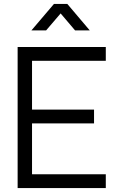

<svg xmlns="http://www.w3.org/2000/svg" viewBox="-20 -960 610 980"><path d="M215.5 -805 289.5 -891.5 363 -805H438L323.5 -940H255.5L140.5 -805ZM520 0V-70.5H143.5V-330H460V-400.5H143.5V-649.5H520V-720H70V0Z"/></svg>

Font: Manrope
Style: Regular
Weight: 400
Designer: Mikhail Sharanda
Foundry: Mikhail Sharanda
Version: Version 4.505